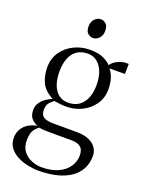

<svg xmlns="http://www.w3.org/2000/svg" viewBox="-172 -787 833 1102"><g transform="rotate(20 245.0 -236.0)"><path d="M205 234Q174 234 139.8 226.8Q105.5 219.5 76 204.2Q46.5 189 28 164.2Q9.5 139.5 9.5 104.5Q9.5 74.5 22.8 51.5Q36 28.5 59.5 13.8Q83 -1 113.5 -6Q90.5 -15 75 -33Q59.5 -51 59.5 -83Q59.5 -108.5 72.2 -127.8Q85 -147 104.2 -160.2Q123.5 -173.5 142.5 -181Q86.5 -211.5 69 -253Q51.5 -294.5 51.5 -340Q51.5 -396 79.8 -436.2Q108 -476.5 153 -498Q198 -519.5 247.5 -519.5Q305.5 -519.5 335.8 -503.2Q366 -487 378.5 -473Q390.5 -493 418.2 -506Q446 -519 465.5 -519H484.5L484 -457.5L389 -457Q398.5 -447 406.5 -431Q414.5 -415 419.8 -393.2Q425 -371.5 425 -343Q425 -288.5 397 -248.8Q369 -209 324.8 -187.5Q280.5 -166 230.5 -166Q212 -166 192.2 -168.2Q172.5 -170.5 156.5 -173Q146.5 -166 131.5 -150.8Q116.5 -135.5 116.5 -104.5Q116.5 -74 135.8 -62Q155 -50 194 -50L338.5 -49.5Q384 -49.5 413.5 -36Q443 -22.5 457.5 -0.5Q472 21.5 472 47.5Q472 92.5 453.8 127.2Q435.5 162 400.8 185.8Q366 209.5 316.8 221.8Q267.5 234 205 234ZM215.5 209.5Q275.5 209.5 316.8 190.5Q358 171.5 379.2 139.8Q400.5 108 400.5 71Q400.5 52.5 394.5 37.8Q388.5 23 371.5 14Q354.5 5 321.5 5H206.5Q179 5 159.2 4Q139.5 3 128 0Q111 11 97.8 30.8Q84.5 50.5 84.5 94Q84.5 133.5 104.2 159Q124 184.5 154.2 197Q184.5 209.5 215.5 209.5ZM231.5 -191Q289.5 -191 321 -231Q352.5 -271 352.5 -342.5Q352.5 -388.5 339 -422.8Q325.5 -457 301.5 -475.8Q277.5 -494.5 245.5 -494.5Q207 -494.5 180.2 -476.8Q153.5 -459 139.5 -424.8Q125.5 -390.5 125.5 -341Q125.5 -296.5 137.8 -262.8Q150 -229 173.8 -210Q197.5 -191 231.5 -191ZM240 -588.5Q222.5 -588.5 208.2 -601.2Q194 -614 194 -643Q194 -672 210.8 -688.8Q227.5 -705.5 246 -705.5H247Q264.5 -705.5 278.8 -693Q293 -680.5 293 -651Q293 -622 276.2 -605.2Q259.5 -588.5 241 -588.5Z"/></g></svg>

Font: Merriweather 144pt Light
Style: Regular
Weight: 300
Version: Version 2.100